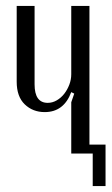

<svg xmlns="http://www.w3.org/2000/svg" viewBox="-20 -515 374 644"><path d="M219 -206Q194 -139 130 -139Q90 -139 63 -165Q36 -191 36 -241V-495H96V-232Q96 -170 140 -170Q156 -170 170.5 -178.5Q185 -187 195.5 -200.5Q206 -214 212.5 -231Q219 -248 219 -266V-495H280V0H219V-172L229 -201ZM267 -30H334V109H291V0H267Z"/></svg>

Font: Moniqa Paragraph
Style: Regular
Weight: 400
Designer: Rajesh Rajput
Foundry: Rajesh Rajput
Version: Version 1.000